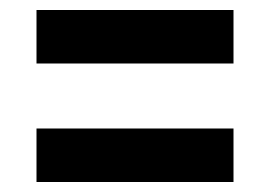

<svg xmlns="http://www.w3.org/2000/svg" viewBox="-20 -482 540 384"><path d="M53 -355V-462H447V-355ZM53 -118V-225H447V-118Z"/></svg>

Font: M PLUS Code Latin SemiBold
Style: Regular
Weight: 600
Designer: Coji Morishita
Foundry: UNDERFOREST DESIGN
Version: Version 1.002; ttfautohint (v1.8.3)